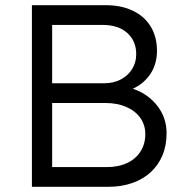

<svg xmlns="http://www.w3.org/2000/svg" viewBox="-20 -720 711 740"><path d="M103 0V-700H387Q448 -700 492.5 -678.5Q537 -657 561 -617.5Q585 -578 585 -524Q585 -466 552 -424.5Q519 -383 462 -367L460 -386Q509 -377 545 -351.5Q581 -326 601.5 -289Q622 -252 622 -206Q622 -159 606 -121Q590 -83 560.5 -56Q531 -29 489.5 -14.5Q448 0 397 0ZM181 -76H391Q436 -76 469.5 -91.5Q503 -107 521.5 -136Q540 -165 540 -203Q540 -239 520.5 -266Q501 -293 466.5 -308Q432 -323 386 -323H181ZM181 -399H381Q417 -399 445 -413.5Q473 -428 489 -453.5Q505 -479 505 -511Q505 -562 470.5 -593Q436 -624 374 -624H181Z"/></svg>

Font: Mach Light
Style: Regular
Weight: 300
Version: Version 1.002